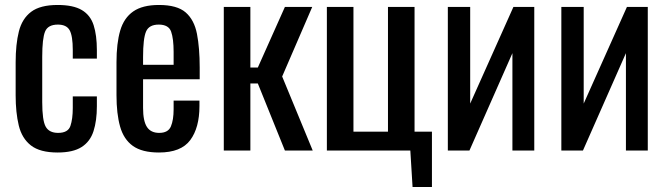

<svg xmlns="http://www.w3.org/2000/svg" viewBox="-20 -606 2683 773"><path d="M212 8Q141 8 104.5 -20.5Q68 -49 55.5 -101Q43 -153 43 -222V-355Q43 -428 56 -479.5Q69 -531 105.5 -558.5Q142 -586 212 -586Q275 -586 309.5 -565.5Q344 -545 357 -504.5Q370 -464 370 -404V-370H273V-405Q273 -461 260.5 -484Q248 -507 213 -507Q173 -507 161.5 -479Q150 -451 150 -377V-195Q150 -121 164 -96Q178 -71 214 -71Q254 -71 263.5 -99Q273 -127 273 -171V-218H370V-178Q370 -120 356.5 -78Q343 -36 308.5 -14Q274 8 212 8Z M620 8Q552 8 515 -18.5Q478 -45 463.5 -96.5Q449 -148 449 -223V-355Q449 -432 464 -483Q479 -534 516.5 -560Q554 -586 620 -586Q693 -586 727.5 -556Q762 -526 773 -469.5Q784 -413 784 -334V-287H556V-171Q556 -119 571.5 -95Q587 -71 621 -71Q657 -71 668 -97Q679 -123 679 -166V-201H783V-179Q783 -92 746 -42Q709 8 620 8ZM556 -345H679V-397Q679 -450 669 -478.5Q659 -507 619 -507Q580 -507 568 -479Q556 -451 556 -376Z M881 0V-578H988V-334H1018L1127 -578H1237L1116 -298L1239 0H1127L1018 -270H988V0Z M1641 147 1632 0H1296V-578H1403V-76H1542V-578H1649V-76H1719V147Z M1783 0V-578H1873V-189L2047 -578H2131V0H2043V-392L1870 0Z M2240 0V-578H2330V-189L2504 -578H2588V0H2500V-392L2327 0Z"/></svg>

Font: Oswald
Style: Regular
Weight: 400
Designer: Vernon Adams
Foundry: Vernon Adams
Version: Version 4.103; ttfautohint (v1.8.3)